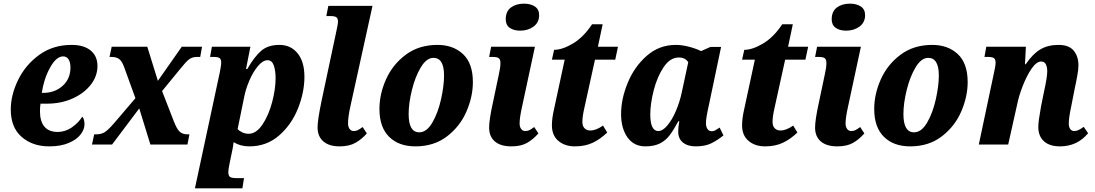

<svg xmlns="http://www.w3.org/2000/svg" viewBox="-20 -792 6000 1052"><path d="M39 -192Q39 -271 79 -353.5Q119 -436 194.5 -491Q270 -546 372 -546Q439 -546 476.5 -515.5Q514 -485 514 -430Q514 -375 477.5 -328Q441 -281 378 -252.5Q315 -224 237 -224H202Q199 -205 199 -182Q199 -127 223.5 -98Q248 -69 296 -69Q337 -69 373 -93.5Q409 -118 431 -153Q443 -138 443 -111Q443 -83 421.5 -55Q400 -27 356 -8.5Q312 10 250 10Q158 10 98.5 -42Q39 -94 39 -192ZM216 -283Q280 -283 323 -321.5Q366 -360 366 -422Q366 -451 355.5 -467Q345 -483 326 -483Q288 -483 254 -421Q220 -359 209 -283Z M496 -56H507Q534 -56 552.5 -67Q571 -78 606 -118L722 -254L661 -422Q649 -456 633.5 -468Q618 -480 591 -480H580L592 -536H787L845 -349L976 -536H1087L1077 -480H1059Q1033 -480 1015.5 -466.5Q998 -453 963 -409L868 -293L933 -126Q949 -85 964.5 -70.5Q980 -56 1007 -56H1018L1007 0H804L743 -198L594 0H484Z M1185 -399Q1186 -406 1189 -422Q1192 -438 1192 -448Q1192 -467 1183.5 -473.5Q1175 -480 1151 -480H1131L1141 -536H1352L1328 -414H1335Q1374 -482 1411.5 -514Q1449 -546 1511 -546Q1573 -546 1610.5 -500Q1648 -454 1648 -371Q1648 -287 1613 -198.5Q1578 -110 1509.5 -50Q1441 10 1346 10Q1297 10 1260 -13Q1259 -9 1257.5 4.5Q1256 18 1252 35L1238 103Q1231 136 1231 150Q1231 171 1240.5 177.5Q1250 184 1277 184H1317L1308 240H1048ZM1490 -363Q1490 -406 1480 -434Q1470 -462 1446 -462Q1420 -462 1393 -429.5Q1366 -397 1346 -350Q1326 -303 1318 -261L1282 -85Q1290 -75 1307 -67Q1324 -59 1342 -59Q1384 -59 1418 -109.5Q1452 -160 1471 -232Q1490 -304 1490 -363Z M1720 -94Q1720 -134 1742 -240L1823 -621Q1832 -662 1832 -672Q1832 -691 1823 -697.5Q1814 -704 1791 -704H1768L1779 -760H2021L1900 -210Q1887 -152 1887 -116Q1887 -97 1895.5 -85.5Q1904 -74 1918 -74Q1930 -74 1939.5 -78.5Q1949 -83 1967 -96L1990 -61Q1962 -29 1927.5 -9.5Q1893 10 1841 10Q1783 10 1751.5 -17.5Q1720 -45 1720 -94Z M2059 -195Q2059 -276 2095 -357Q2131 -438 2203 -492Q2275 -546 2377 -546Q2463 -546 2517 -495.5Q2571 -445 2571 -342Q2571 -263 2536 -181.5Q2501 -100 2429.5 -45Q2358 10 2256 10Q2165 10 2112 -42.5Q2059 -95 2059 -195ZM2413 -378Q2413 -475 2355 -475Q2317 -475 2286 -423.5Q2255 -372 2237 -299Q2219 -226 2219 -167Q2219 -67 2277 -67Q2318 -67 2349 -120.5Q2380 -174 2396.5 -248Q2413 -322 2413 -378Z M2751 -686Q2751 -730 2779.5 -751Q2808 -772 2851 -772Q2887 -772 2910.5 -756.5Q2934 -741 2934 -709Q2934 -669 2903.5 -646.5Q2873 -624 2830 -624Q2795 -624 2773 -639.5Q2751 -655 2751 -686ZM2660 -93Q2660 -136 2681 -231L2713 -383Q2722 -422 2722 -446Q2722 -466 2713 -473Q2704 -480 2679 -480H2660L2671 -536H2911L2841 -210Q2827 -148 2827 -116Q2827 -97 2835.5 -85.5Q2844 -74 2858 -74Q2871 -74 2881 -79Q2891 -84 2907 -96L2930 -61Q2901 -28 2867.5 -9Q2834 10 2782 10Q2723 10 2691.5 -17Q2660 -44 2660 -93Z M3004 -105Q3004 -143 3015 -191L3074 -465H3004L3016 -519Q3061 -519 3119 -553.5Q3177 -588 3224 -659H3282L3256 -536H3366L3351 -465H3240L3181 -197Q3171 -153 3171 -124Q3171 -101 3183 -89Q3195 -77 3214 -77Q3246 -77 3284 -104L3307 -66Q3270 -30 3228 -10Q3186 10 3130 10Q3075 10 3039.5 -20Q3004 -50 3004 -105Z M3383 -167Q3383 -250 3419.5 -338.5Q3456 -427 3524 -486.5Q3592 -546 3683 -546Q3717 -546 3756.5 -535.5Q3796 -525 3821 -512L3873 -535H3931L3866 -225Q3848 -146 3848 -119Q3848 -97 3856.5 -85Q3865 -73 3879 -73Q3890 -73 3898.5 -77.5Q3907 -82 3923 -93L3944 -50Q3909 -22 3875.5 -6Q3842 10 3792 10Q3748 10 3722 -11Q3696 -32 3696 -71Q3696 -94 3702 -128H3697Q3670 -78 3648 -49.5Q3626 -21 3594.5 -5.5Q3563 10 3516 10Q3453 10 3418 -39.5Q3383 -89 3383 -167ZM3716 -288 3751 -451Q3735 -477 3699 -477Q3652 -477 3616.5 -424.5Q3581 -372 3562 -298Q3543 -224 3543 -165Q3543 -74 3587 -74Q3611 -74 3637 -105Q3663 -136 3684 -185.5Q3705 -235 3716 -288Z M4046 -105Q4046 -143 4057 -191L4116 -465H4046L4058 -519Q4103 -519 4161 -553.5Q4219 -588 4266 -659H4324L4298 -536H4408L4393 -465H4282L4223 -197Q4213 -153 4213 -124Q4213 -101 4225 -89Q4237 -77 4256 -77Q4288 -77 4326 -104L4349 -66Q4312 -30 4270 -10Q4228 10 4172 10Q4117 10 4081.5 -20Q4046 -50 4046 -105Z M4537 -686Q4537 -730 4565.5 -751Q4594 -772 4637 -772Q4673 -772 4696.5 -756.5Q4720 -741 4720 -709Q4720 -669 4689.5 -646.5Q4659 -624 4616 -624Q4581 -624 4559 -639.5Q4537 -655 4537 -686ZM4446 -93Q4446 -136 4467 -231L4499 -383Q4508 -422 4508 -446Q4508 -466 4499 -473Q4490 -480 4465 -480H4446L4457 -536H4697L4627 -210Q4613 -148 4613 -116Q4613 -97 4621.5 -85.5Q4630 -74 4644 -74Q4657 -74 4667 -79Q4677 -84 4693 -96L4716 -61Q4687 -28 4653.5 -9Q4620 10 4568 10Q4509 10 4477.5 -17Q4446 -44 4446 -93Z M4770 -195Q4770 -276 4806 -357Q4842 -438 4914 -492Q4986 -546 5088 -546Q5174 -546 5228 -495.5Q5282 -445 5282 -342Q5282 -263 5247 -181.5Q5212 -100 5140.5 -45Q5069 10 4967 10Q4876 10 4823 -42.5Q4770 -95 4770 -195ZM5124 -378Q5124 -475 5066 -475Q5028 -475 4997 -423.5Q4966 -372 4948 -299Q4930 -226 4930 -167Q4930 -67 4988 -67Q5029 -67 5060 -120.5Q5091 -174 5107.5 -248Q5124 -322 5124 -378Z M5669 -97Q5669 -127 5684 -209L5700 -288Q5718 -369 5718 -402Q5718 -424 5710.5 -439.5Q5703 -455 5685 -455Q5659 -455 5632 -415.5Q5605 -376 5583.5 -320.5Q5562 -265 5553 -219L5504 0H5343L5427 -397Q5435 -431 5435 -449Q5435 -467 5426 -473.5Q5417 -480 5394 -480H5374L5384 -536H5601L5596 -440H5600Q5638 -496 5679.5 -521Q5721 -546 5780 -546Q5837 -546 5863 -514.5Q5889 -483 5889 -434Q5889 -410 5882.5 -377Q5876 -344 5875 -337Q5871 -321 5870 -314L5850 -212Q5836 -147 5836 -116Q5836 -96 5844 -85Q5852 -74 5866 -74Q5878 -74 5889.5 -79.5Q5901 -85 5918 -97L5942 -62Q5882 10 5788 10Q5731 10 5700 -18Q5669 -46 5669 -97Z"/></svg>

Font: Noto Serif NarrowExtraBold
Style: Italic
Weight: 800
Width: 4
Italic angle: -12°
Designer: Monotype Design Team
Foundry: Monotype Imaging Inc.
Version: Version 1.001